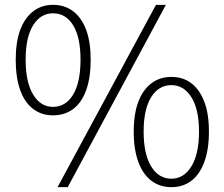

<svg xmlns="http://www.w3.org/2000/svg" viewBox="-20 -761 928 794"><path d="M199 -284Q152 -284 117 -310.5Q82 -337 63.5 -388.5Q45 -440 45 -514Q45 -587 63.5 -637Q82 -687 117 -714Q152 -741 199 -741Q248 -741 283 -714Q318 -687 336.5 -637Q355 -587 355 -514Q355 -440 336.5 -388.5Q318 -337 283 -310.5Q248 -284 199 -284ZM199 -319Q252 -319 282.5 -370Q313 -421 313 -514Q313 -607 282.5 -656.5Q252 -706 199 -706Q148 -706 117 -656.5Q86 -607 86 -514Q86 -421 117 -370Q148 -319 199 -319ZM218 13 625 -741H666L260 13ZM689 13Q641 13 606 -13.5Q571 -40 552 -91.5Q533 -143 533 -217Q533 -290 552 -340Q571 -390 606 -416.5Q641 -443 689 -443Q737 -443 771.5 -416.5Q806 -390 825 -340Q844 -290 844 -217Q844 -143 825 -91.5Q806 -40 771.5 -13.5Q737 13 689 13ZM689 -22Q740 -22 771.5 -73Q803 -124 803 -217Q803 -309 771.5 -359Q740 -409 689 -409Q636 -409 605 -359Q574 -309 574 -217Q574 -124 605 -73Q636 -22 689 -22Z"/></svg>

Font: Noto Sans JP Thin ExtraLight
Style: Regular
Weight: 250
Version: Version 2.004-H2;hotconv 1.0.118;makeotfexe 2.5.65603